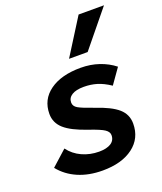

<svg xmlns="http://www.w3.org/2000/svg" viewBox="-139 -831 786 931"><g transform="rotate(-20 254.5 -365.5)"><path d="M12 -83 91 -154Q117 -119 157.5 -100.5Q198 -82 245 -82Q284 -82 306 -96Q328 -110 328 -137Q328 -154 309 -167Q290 -180 231 -200Q151 -227 115.5 -258.5Q80 -290 80 -336Q80 -410 139 -452.5Q198 -495 298 -495Q349 -495 393 -480Q437 -465 471 -438L416 -360Q380 -384 348.5 -393.5Q317 -403 281 -403Q241 -403 219.5 -389.5Q198 -376 198 -352Q198 -333 217.5 -321.5Q237 -310 295 -290Q376 -263 411 -232Q446 -201 446 -154Q446 -78 387.5 -34Q329 10 230 10Q159 10 103.5 -14Q48 -38 12 -83ZM378 -741H509L357 -555H261Z"/></g></svg>

Font: Niramit SemiBold
Style: Italic
Weight: 600
Italic angle: -10°
Designer: Katatrad Aksorn Co.,Ltd.
Foundry: Cadson Demak Co.,Ltd.
Version: Version 1.001; ttfautohint (v1.6)